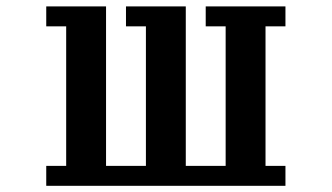

<svg xmlns="http://www.w3.org/2000/svg" viewBox="-20 -567 1040 602"><path d="M125 15.6V-46.9H187.5V-484.4H125V-546.9H312.5V-46.9H437.5V-484.4H375V-546.9H562.5V-46.9H687.5V-484.4H625V-546.9H875V-484.4H812.5V-46.9H875V15.6Z"/></svg>

Font: KH Dot Dougenzaka 16
Style: Regular
Weight: 400
Designer: Original version for X68000 by Keitarou Hiraki (http://hp.vector.co.jp/authors/VA000874/) / TrueType conversion by Homem
Version: Version 1.00.20150527